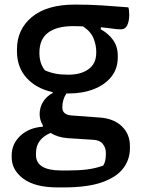

<svg xmlns="http://www.w3.org/2000/svg" viewBox="-20 -568 640 838"><path d="M153 -70Q153 -99 168 -123.5Q183 -148 210 -162V-166Q139 -181 96.5 -227.5Q54 -274 54 -345V-352Q54 -440 119.5 -494Q185 -548 307 -548Q371 -548 424.5 -544.5Q478 -541 540 -536Q542 -531 543 -522Q544 -513 544 -504Q544 -476 535.5 -458Q527 -440 507 -440Q491 -440 471 -443Q451 -446 420 -449V-440Q453 -422 473.5 -393.5Q494 -365 494 -325V-317Q494 -268 466 -233Q438 -198 389.5 -179Q341 -160 279 -160Q274 -160 270 -160Q252 -134 252 -99Q252 -67 293 -64L415 -55Q476 -51 511.5 -17Q547 17 547 69V80Q547 128 518 166.5Q489 205 425.5 227.5Q362 250 257 250H232Q133 250 82 212Q31 174 31 119V110Q31 60 69 24.5Q107 -11 167 -15V-21Q153 -44 153 -70ZM176 -261Q199 -251 222.5 -246.5Q246 -242 278 -242Q334 -242 367 -266.5Q400 -291 400 -337V-345Q400 -370 388.5 -400Q377 -430 342 -453Q322 -454 300 -454Q228 -454 190 -425.5Q152 -397 152 -338V-332Q152 -317 157 -298Q162 -279 176 -261ZM247 176H276Q325 176 360.5 171.5Q396 167 430 155Q437 145 439.5 132Q442 119 442 106V99Q442 76 428 59.5Q414 43 385 42L276 35Q232 32 201 12Q137 39 137 100V108Q137 176 247 176Z"/></svg>

Font: Recursive Sn Csl St Med
Style: Regular
Weight: 500
Version: Version 1.079;hotconv 1.0.112;makeotfexe 2.5.65598; ttfautoh